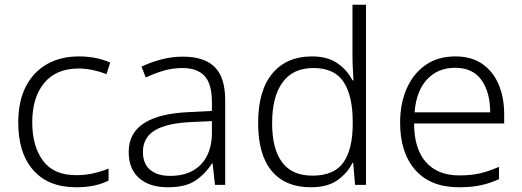

<svg xmlns="http://www.w3.org/2000/svg" viewBox="-20 -780 2203 810"><path d="M301 10Q184 10 120.5 -62Q57 -134 57 -263Q57 -353 89 -415Q121 -477 178.5 -509.5Q236 -542 313 -542Q351 -542 385 -535Q419 -528 445 -516L429 -467Q402 -478 371 -484.5Q340 -491 312 -491Q217 -491 166.5 -430Q116 -369 116 -264Q116 -164 161 -102.5Q206 -41 301 -41Q340 -41 375 -49Q410 -57 438 -69V-18Q412 -5 378.5 2.5Q345 10 301 10Z M752 -541Q842 -541 886 -497Q930 -453 930 -358V0H887L877 -90H874Q845 -45 803.5 -17.5Q762 10 688 10Q611 10 567 -28.5Q523 -67 523 -139Q523 -219 588 -260.5Q653 -302 777 -307L874 -312V-349Q874 -427 842.5 -460Q811 -493 750 -493Q709 -493 671 -482Q633 -471 595 -453L577 -499Q615 -517 659.5 -529Q704 -541 752 -541ZM784 -265Q682 -260 632.5 -229.5Q583 -199 583 -139Q583 -89 613.5 -63.5Q644 -38 698 -38Q781 -38 827 -85.5Q873 -133 874 -217V-269Z M1291 10Q1184 10 1126.5 -58.5Q1069 -127 1069 -261Q1069 -398 1129 -470Q1189 -542 1296 -542Q1363 -542 1404.5 -512.5Q1446 -483 1467 -441H1471Q1470 -464 1468.5 -492.5Q1467 -521 1467 -545V-760H1524V0H1478L1470 -93H1467Q1446 -50 1404 -20Q1362 10 1291 10ZM1298 -39Q1390 -39 1429 -95Q1468 -151 1468 -257V-266Q1468 -376 1429.5 -434.5Q1391 -493 1302 -493Q1216 -493 1172 -432.5Q1128 -372 1128 -260Q1128 -152 1170 -95.5Q1212 -39 1298 -39Z M1901 -542Q1969 -542 2014.5 -510.5Q2060 -479 2083.5 -424Q2107 -369 2107 -298V-259H1727Q1727 -153 1776.5 -96.5Q1826 -40 1918 -40Q1967 -40 2004 -48.5Q2041 -57 2085 -76V-24Q2045 -6 2006 2Q1967 10 1916 10Q1796 10 1732 -63Q1668 -136 1668 -262Q1668 -343 1695.5 -406Q1723 -469 1775 -505.5Q1827 -542 1901 -542ZM1900 -494Q1827 -494 1781.5 -445Q1736 -396 1729 -306H2048Q2048 -390 2011.5 -442Q1975 -494 1900 -494Z"/></svg>

Font: Noto Sans Lao UI Light
Style: Regular
Weight: 300
Designer: Monotype Design Team
Foundry: Monotype Imaging Inc.
Version: Version 2.000; ttfautohint (v1.8.4.7-5d5b)